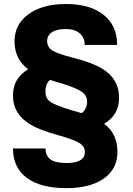

<svg xmlns="http://www.w3.org/2000/svg" viewBox="-20 -741 675 974"><path d="M584 -244.1Q584 -157.7 508.3 -113.3Q575.7 -63 575.7 29.8Q575.7 116.2 506.6 164.8Q437.5 213.4 316.4 213.4Q185.5 213.4 115.7 161.1Q45.9 108.9 45.9 12.2H210.9Q210.9 48.8 235.6 67.4Q260.3 85.9 316.4 85.9Q410.6 85.9 410.6 30.3Q410.6 2 382.6 -15.6Q354.5 -33.2 267.1 -57.6Q179.7 -82 135.3 -108.6Q90.8 -135.3 68.4 -171.6Q45.9 -208 45.9 -257.8Q45.9 -343.8 122.6 -389.6Q53.7 -441.4 53.7 -532.2Q53.7 -617.2 124.5 -668.9Q195.3 -720.7 314.5 -720.7Q436.5 -720.7 505.4 -666Q574.2 -611.3 574.2 -513.2H409.7Q409.7 -549.8 384.5 -571.8Q359.4 -593.8 314.5 -593.8Q268.1 -593.8 243.7 -577.6Q219.2 -561.5 219.2 -533.2Q219.2 -501 246.6 -484.4Q273.9 -467.8 345.2 -449.5Q416.5 -431.2 458.5 -413.1Q500.5 -395 528.1 -371.1Q555.7 -347.2 569.8 -316.2Q584 -285.2 584 -244.1ZM291.5 -318.4Q261.2 -326.2 234.4 -335.9Q210.4 -316.4 210.4 -277.3Q210.4 -244.1 232.2 -226.8Q253.9 -209.5 336.9 -183.6L394.5 -167Q421.9 -188.5 421.9 -225.6Q421.9 -255.9 395 -275.1Q368.2 -294.4 291.5 -318.4Z"/></svg>

Font: Roboto Black
Style: Regular
Weight: 900
Designer: Google
Version: Version 2.134; 2016